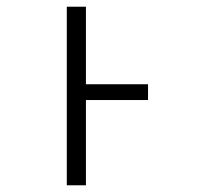

<svg xmlns="http://www.w3.org/2000/svg" viewBox="-20 -552 640 572"><path d="M179 -532H236V-301H421V-254H236V0H179Z"/></svg>

Font: Noto Sans Mono UI Light
Style: Regular
Weight: 300
Monospace: yes
Designer: Monotype Design team
Foundry: Monotype Imaging Inc.
Version: Version 1.000